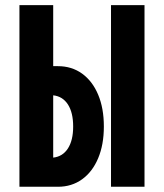

<svg xmlns="http://www.w3.org/2000/svg" viewBox="-20 -713 626 733"><path d="M54.2 0V-693.4H183.1V-460.4H201.2Q253.9 -460.4 293.5 -431.9Q333 -403.3 354.7 -351.6Q376.5 -299.8 376.5 -230Q376.5 -160.6 354.7 -108.9Q333 -57.1 293.5 -28.6Q253.9 0 201.2 0ZM403.8 0V-693.4H531.7V0ZM183.1 -111.3Q219.2 -115.2 239.3 -146.2Q259.3 -177.2 259.3 -230Q259.3 -283.2 239.3 -314.2Q219.2 -345.2 183.1 -349.1Z"/></svg>

Font: Cascadia Code NF
Style: Bold
Weight: 700
Monospace: yes
Designer: Aaron Bell
Foundry: Saja Typeworks
Version: Version 2404.023; ttfautohint (v1.8.4)